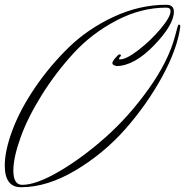

<svg xmlns="http://www.w3.org/2000/svg" viewBox="-37 -759 776 805"><path d="M719 -648Q707 -555 643.5 -438.5Q580 -322 489.5 -219Q399 -116 280 -45Q161 26 51 26Q-17 26 -17 -65Q-17 -127 15 -213Q47 -299 109 -390.5Q171 -482 251 -560Q331 -638 439.5 -688.5Q548 -739 660 -739Q692 -739 692 -710Q692 -655 609 -569Q526 -483 452 -482Q434 -486 434 -494Q434 -501 446.5 -516Q459 -531 464 -531Q470 -531 470 -526Q470 -524 466 -520Q462 -516 462 -512Q462 -510 466 -510Q493 -510 544.5 -550Q596 -590 637 -639Q678 -688 678 -712Q678 -727 660 -727Q554 -727 451 -673Q348 -619 272.5 -537Q197 -455 138 -360.5Q79 -266 49 -182Q19 -98 19 -44Q19 16 56 16Q115 16 211.5 -40.5Q308 -97 405.5 -183.5Q503 -270 586 -386Q669 -502 697 -608Q709 -656 712 -656Q719 -656 719 -648Z"/></svg>

Font: Herr Von Muellerhoff
Style: Regular
Weight: 400
Designer: Alejandro Paul
Foundry: Alejandro Paul
Version: Version 1.000